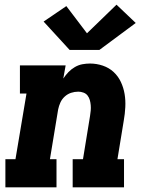

<svg xmlns="http://www.w3.org/2000/svg" viewBox="-20 -799 640 819"><path d="M3 0V-120H46L93 -400H65V-520H260L250 -464Q260 -479 272 -491.5Q284 -504 299.5 -513Q315 -522 331.5 -525Q348 -528 364 -528Q392 -528 418.5 -519Q445 -510 464.5 -492Q484 -474 495.5 -449.5Q507 -425 511.5 -398Q516 -371 514.5 -342Q513 -313 508 -285L481 -120H509V0H290V-120H334L364 -304Q366 -316 367 -327.5Q368 -339 367 -350.5Q366 -362 363 -372.5Q360 -383 353.5 -391.5Q347 -400 336 -404Q325 -408 314 -408Q298 -408 283 -403Q268 -398 256 -387Q244 -376 237.5 -361.5Q231 -347 228 -332L193 -120H221V0ZM277 -586 166 -707 263 -773 351 -657 477 -779 559 -701 404 -586Z"/></svg>

Font: Iosevka Etoile Heavy Oblique
Style: Regular
Weight: 900
Italic angle: -9°
Designer: Belleve Invis
Foundry: Belleve Invis
Version: Version 15.5.2; ttfautohint (v1.8.4)